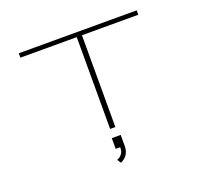

<svg xmlns="http://www.w3.org/2000/svg" viewBox="-154 -885 1407 1313"><g transform="rotate(-20 550.0 -229.0)"><path d="M519 0V-668H109V-700H967V-668H557V0ZM508 141V63H573V141Q573 173 562.2 194Q551.5 215 536.5 226.5Q521.5 238 509.5 242.5L492 215Q500.5 212 512 204.8Q523.5 197.5 532.2 182.2Q541 167 541 141Z"/></g></svg>

Font: Trispace Expanded Thin
Style: Regular
Weight: 100
Width: 7
Designer: Tyler Finck
Foundry: Etcetera Type Company
Version: Version 1.210; ttfautohint (v1.8.3)